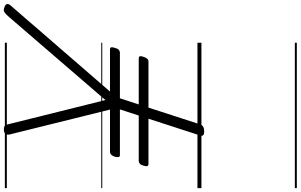

<svg xmlns="http://www.w3.org/2000/svg" viewBox="-294 -742 1517 968"><g transform="rotate(-90 464.0 -257.5)"><path d="M286 14Q259 14 265 -5L350 -267H122Q114 -267 111.5 -272.5Q109 -278 113 -291Q117 -306 123.5 -311Q130 -316 138 -316H366L397 -411H166Q159 -411 157 -416.5Q155 -422 158 -436Q163 -450 169 -455.5Q175 -461 183 -461H396L271 -965Q267 -981 274 -988.5Q281 -996 295 -996Q310 -996 315 -990.5Q320 -985 322 -974L444 -484L868 -976Q881 -990 889.5 -994.5Q898 -999 912 -993Q924 -990 927.5 -981.5Q931 -973 920 -961L487 -461H699Q707 -461 709.5 -456Q712 -451 707 -436Q704 -423 697.5 -417Q691 -411 682 -411H453L422 -316H654Q662 -316 664.5 -311Q667 -306 662 -292Q658 -279 652 -273Q646 -267 638 -267H406L321 -5Q314 14 286 14ZM0 471H733V481H0ZM0 -20H733V0H0ZM0 -505H733V-500H0ZM0 -991H733V-981H0Z"/></g></svg>

Font: Playwrite IE Guides
Style: Regular
Weight: 400
Designer: Veronika Burian, José Scaglione
Foundry: TypeTogether
Version: Version 1.003